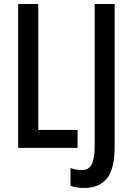

<svg xmlns="http://www.w3.org/2000/svg" viewBox="-20 -734 657 953"><path d="M70 0V-714H170V-89H365V0ZM398 199Q380 199 362.5 196.5Q345 194 330 188V100Q342 105 356 107.5Q370 110 386 110Q420 110 435 82.5Q450 55 450 -13V-714H549V-9Q549 106 510 152.5Q471 199 398 199Z"/></svg>

Font: Noto Sans ExtraCondensed Medium
Style: Regular
Weight: 500
Width: 2
Designer: Monotype Design Team
Foundry: Monotype Imaging Inc.
Version: Version 2.013; ttfautohint (v1.8.4.7-5d5b)